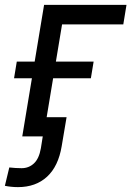

<svg xmlns="http://www.w3.org/2000/svg" viewBox="-62 -559 539 787"><path d="M456.5 -539.1 443.4 -459H192.4L116.2 0H29.3L118.7 -539.1ZM-4.4 -238.3 6.8 -306.6H321.8L310.5 -238.3ZM11.7 208Q-2.9 208 -16.6 206.5Q-30.3 205.1 -42 202.6L-23.9 127.4Q-11.2 128.9 1.5 129.6Q14.2 130.4 26.4 130.4Q56.2 130.4 77.1 110.8Q98.1 91.3 105.5 48.8L113.3 0H76.2L88.9 -78.6H210.9L190.9 40Q177.2 122.6 130.9 165.3Q84.5 208 11.7 208Z"/></svg>

Font: Inter 18pt
Style: Italic
Weight: 400
Italic angle: -9.3988°
Designer: Rasmus Andersson
Foundry: rsms
Version: Version 4.001;git-66647c0bb